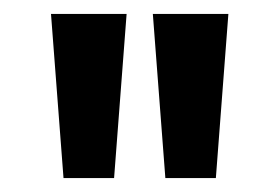

<svg xmlns="http://www.w3.org/2000/svg" viewBox="-20 -720 402 276"><path d="M217.7 -464 199.7 -700H308.3L290.3 -464ZM71.3 -464 53.3 -700H162L144 -464Z"/></svg>

Font: Fustat
Style: Regular
Weight: 400
Designer: Mohamed Gaber, Khaled Hosny, Laura Garcia Mut
Foundry: Kief Type Foundry, Alif Type Foundry, Hard Type Foundry
Version: Version 1.007